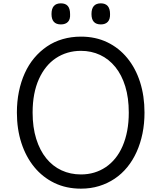

<svg xmlns="http://www.w3.org/2000/svg" viewBox="-20 -1109 965 1148"><path d="M464 19Q376 19 305.5 -15Q235 -49 185 -110Q135 -171 108 -254Q81 -337 81 -436Q81 -502 93 -561Q105 -620 128 -671Q151 -722 184.5 -762Q218 -802 260.5 -831Q303 -860 354.5 -875Q406 -890 464 -890Q551 -890 621 -856.5Q691 -823 741 -762Q791 -701 817.5 -618Q844 -535 844 -436Q844 -370 832 -311Q820 -252 797 -201Q774 -150 741 -109.5Q708 -69 665.5 -40.5Q623 -12 572.5 3.5Q522 19 464 19ZM464 -66Q506 -66 543 -77Q580 -88 612 -109.5Q644 -131 669.5 -162.5Q695 -194 713 -235.5Q731 -277 740.5 -327Q750 -377 750 -436Q750 -524 729 -592.5Q708 -661 669.5 -708.5Q631 -756 578.5 -780.5Q526 -805 464 -805Q422 -805 384.5 -794Q347 -783 314.5 -761.5Q282 -740 256.5 -708.5Q231 -677 212.5 -636Q194 -595 184.5 -545Q175 -495 175 -436Q175 -348 196.5 -279Q218 -210 256.5 -162.5Q295 -115 348 -90.5Q401 -66 464 -66ZM344 -963Q316 -963 302 -978.5Q288 -994 288 -1025Q288 -1057 302 -1073Q316 -1089 344 -1089Q372 -1089 385.5 -1073Q399 -1057 399 -1025Q401 -994 386.5 -978.5Q372 -963 344 -963ZM583 -963Q555 -963 541 -978.5Q527 -994 527 -1025Q527 -1057 541 -1073Q555 -1089 583 -1089Q610 -1089 624 -1073Q638 -1057 638 -1025Q639 -994 624.5 -978.5Q610 -963 583 -963Z"/></svg>

Font: Playwrite GB S
Style: Regular
Weight: 400
Designer: Veronika Burian, José Scaglione
Foundry: TypeTogether
Version: Version 1.000